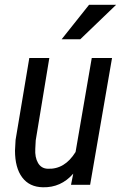

<svg xmlns="http://www.w3.org/2000/svg" viewBox="-20 -770 514 800"><path d="M285.2 -46.4Q233.9 12.2 158.7 10.3Q102.5 9.3 72.5 -30.8Q42.5 -70.8 42.5 -142.6L44.9 -187L102.1 -528.3H185.5L128.9 -185.5L127 -149.9Q125 -114.3 138.4 -91.1Q151.9 -67.9 178.7 -66.9Q249.5 -63.5 294.9 -136.7L362.3 -528.3H446.8L355.5 0H275.9ZM351.1 -750H463.9L314.5 -606.4H236.8Z"/></svg>

Font: TypoPRO Roboto
Style: Italic
Weight: 400
Italic angle: -12°
Designer: Google
Version: Version 2.136; 2016